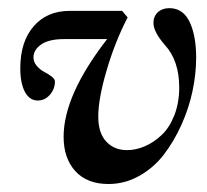

<svg xmlns="http://www.w3.org/2000/svg" viewBox="-20 -445 512 476"><path d="M249 11.2Q195.8 11.2 166.7 -20.8Q137.7 -52.7 137.7 -106Q137.7 -209 245.6 -348.1H139.2Q101.1 -348.1 82 -334.7Q63 -321.3 63 -302.7Q63 -291 71.3 -281.5Q79.6 -272 89.6 -266.8Q99.6 -261.7 107.9 -255.4Q116.2 -249 116.2 -243.2Q116.2 -224.6 103.8 -210.2Q91.3 -195.8 73.7 -195.8Q53.2 -195.8 41.7 -217.3Q30.3 -238.8 30.3 -275.4Q30.3 -341.8 63.5 -379.9Q96.7 -418 152.3 -418H282.7L296.4 -401.9Q265.1 -341.3 244.4 -270.8Q223.6 -200.2 223.6 -156.2Q223.6 -115.2 243.4 -94Q263.2 -72.8 294.9 -72.8Q316.9 -72.8 339.4 -82.5Q361.8 -92.3 381.1 -110.6Q400.4 -128.9 412.4 -159.7Q424.3 -190.4 424.3 -228Q424.3 -294.9 388.7 -333.5Q360.4 -366.2 360.4 -388.2Q360.4 -404.3 371.3 -414.6Q382.3 -424.8 399.9 -424.8Q433.6 -424.8 450 -390.9Q466.3 -356.9 466.3 -301.8Q466.3 -262.2 457.3 -219.2Q448.2 -176.3 429.7 -135.3Q411.1 -94.2 386 -61.5Q360.8 -28.8 325 -8.8Q289.1 11.2 249 11.2Z"/></svg>

Font: Elstob 18pt SemiBold
Style: Italic
Weight: 600
Italic angle: -20°
Designer: Peter S. Baker
Version: Version 1.015